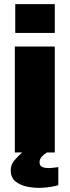

<svg xmlns="http://www.w3.org/2000/svg" viewBox="-20 -740 338 932"><path d="M54 -580V-720H246V-580ZM263 159Q232 168 192.5 171Q153 174 116 167Q79 160 55.5 141Q32 122 32 86Q32 59 51 37Q70 15 88 0H52V-514H246V0H208Q192 10 182 21.5Q172 33 172 48Q172 66 187.5 71.5Q203 77 224.5 75.5Q246 74 263 71Z"/></svg>

Font: Special Gothic Extended Bold
Style: Regular
Weight: 700
Width: 7
Designer: Alistair McCready
Foundry: Monolith
Version: Version 1.000; ttfautohint (v1.8.4.7-5d5b)